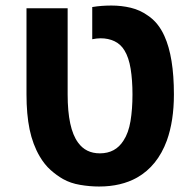

<svg xmlns="http://www.w3.org/2000/svg" viewBox="-20 -661 689 690"><path d="M335.9 9.3Q302.7 9.3 268.1 3.4Q233.4 -2.4 206.5 -17.6Q184.1 -30.3 162.1 -49.8Q140.1 -69.3 122.6 -99.1Q97.7 -141.6 86.4 -195.8Q75.2 -250 75.2 -321.8V-631.3H223.1V-321.8Q223.1 -199.7 260.3 -148.9Q288.1 -109.9 338.9 -109.9Q395 -109.9 423.8 -155.8Q441.9 -183.1 449 -225.8Q456.1 -268.6 456.1 -321.3Q456.1 -373 449.5 -413.8Q442.9 -454.6 427.2 -480Q413.6 -502.4 391.4 -512.9Q369.1 -523.4 341.8 -523.4Q334 -523.4 326.7 -522.5Q319.3 -521.5 311.5 -520V-635.7Q329.6 -638.7 346.7 -639.9Q363.8 -641.1 380.4 -641.1Q416.5 -641.1 450 -633.1Q483.4 -625 510.7 -605.5Q548.8 -580.6 570.8 -531.7Q605 -456.5 605 -321.8Q605 -226.6 579.6 -155.8Q545.9 -64.5 472.7 -22.9Q415.5 9.3 335.9 9.3Z"/></svg>

Font: Open Sans
Style: Bold
Weight: 700
Designer: Monotype Design Team
Foundry: Monotype Imaging Inc.
Version: Version 3.000; ttfautohint (v1.8.4)